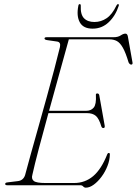

<svg xmlns="http://www.w3.org/2000/svg" viewBox="-20 -876 647 908"><path d="M359.5 0H14Q4.5 0 4.5 -6Q4.5 -12.5 15.5 -13.5L64.5 -19.5Q90 -22.5 98.5 -47.5Q109 -88 125.8 -147.8Q142.5 -207.5 162 -276.8Q181.5 -346 200.8 -415.8Q220 -485.5 236.5 -547.5Q253 -609.5 263.5 -653.5Q268.5 -677 250 -679.5L201.5 -686.5Q190.5 -688.5 190.5 -694Q190.5 -700 200.5 -700H517Q538 -700 550.8 -708.5Q563.5 -717 573 -717Q582 -717 584.5 -704.5L606 -584Q609.5 -570.5 600.5 -570.5Q593.5 -570.5 588 -581Q574.5 -626.5 561.2 -650Q548 -673.5 532.8 -681.8Q517.5 -690 497 -690H305.5Q285.5 -617.5 260.8 -528.5Q236 -439.5 212 -352H387.5Q410.5 -352 423.2 -367.2Q436 -382.5 433.5 -426.5Q432.5 -434 440 -434Q448 -434 449.5 -425.5L475 -282.5Q477 -271.5 470 -270.5Q463 -269.5 459.5 -277.5Q448.5 -315 433.2 -328Q418 -341 391.5 -341H209Q184.5 -252 164 -174.5Q143.5 -97 133 -49Q127.5 -30 139.8 -20.2Q152 -10.5 195 -10.5H330.5Q382 -10.5 420.8 -43.2Q459.5 -76 487.5 -147Q489.5 -152.5 494.5 -152.5Q500 -152.5 499.5 -145.5Q499 -118.5 488.2 -91Q477.5 -63.5 460.2 -40.2Q443 -17 423.5 -2.8Q404 11.5 386 11.5Q378.5 11.5 373.5 5.8Q368.5 0 359.5 0ZM426.5 -772Q458 -772 484.2 -789.8Q510.5 -807.5 530.5 -849.5Q534 -856.5 538.5 -856.5Q543.5 -856.5 541.5 -848.5Q526 -801 494 -770.8Q462 -740.5 418 -740.5Q373.5 -740.5 357.2 -770.8Q341 -801 350.5 -848.5Q351.5 -856.5 357 -856.5Q362 -856.5 362 -849.5Q360 -807.5 377.2 -789.8Q394.5 -772 426.5 -772Z"/></svg>

Font: Fraunces 72pt Thin
Style: Italic
Weight: 100
Italic angle: -16°
Version: Version 1.000;[b76b70a41]